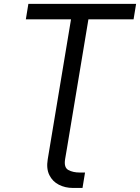

<svg xmlns="http://www.w3.org/2000/svg" viewBox="-20 -747 709 972"><path d="M319.6 0 309.7 58.2Q302.6 100.9 326 113.6Q349.4 126.4 383.5 126.4H410.5L397.7 204.5H349.4Q309.7 204.5 277.7 188Q245.7 171.5 229.8 139.2Q213.8 106.9 221.6 59.7L231.5 0L339.5 -649.1H110.8L123.6 -727.3H669L656.2 -649.1H427.6Z"/></svg>

Font: Inter UI
Style: Italic
Weight: 400
Italic angle: -9.39999°
Designer: Rasmus Andersson
Foundry: rsms
Version: 3.2;8d6f07862